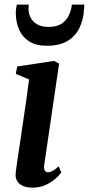

<svg xmlns="http://www.w3.org/2000/svg" viewBox="-20 -826 396 856"><path d="M124.5 10.5Q100 10.5 82.2 2.8Q64.5 -5 56 -19.8Q47.5 -34.5 50 -57Q52 -75 56.8 -106.8Q61.5 -138.5 67.8 -180.2Q74 -222 81.2 -270.5Q88.5 -319 95.8 -370.2Q103 -421.5 109.5 -472L50.5 -496.5L56.5 -529.5L221 -554.5L243.5 -542.5L177.5 -93Q174.5 -74.5 179.5 -66.2Q184.5 -58 193.5 -58Q203.5 -58 214.2 -63.8Q225 -69.5 241.5 -84.5L253.5 -57.5Q247 -47.5 229.8 -31.5Q212.5 -15.5 186.2 -2.5Q160 10.5 124.5 10.5ZM189 -622Q140.5 -622 110 -641.5Q79.5 -661 65 -694.2Q50.5 -727.5 50.5 -768.5Q50.5 -781 52.2 -790.2Q54 -799.5 55 -805.5H108.5Q108 -801.5 107.5 -796.5Q107 -791.5 107 -785Q107 -766 116.2 -747.8Q125.5 -729.5 145.2 -717.8Q165 -706 196.5 -706Q235 -706 256.8 -721.8Q278.5 -737.5 288.5 -760.8Q298.5 -784 300.5 -805.5H355.5Q355.5 -801 355.5 -795.8Q355.5 -790.5 354.5 -783.5Q352.5 -740.5 335.2 -703.5Q318 -666.5 282.5 -644.2Q247 -622 189 -622Z"/></svg>

Font: Merriweather 48pt SemiBold
Style: Italic
Weight: 600
Italic angle: -7.8°
Designer: Eben Sorkin
Foundry: Eben Sorkin
Version: Version 2.101